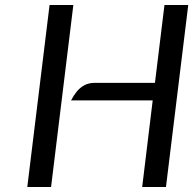

<svg xmlns="http://www.w3.org/2000/svg" viewBox="-20 -747 772 767"><path d="M548 0 590 -346H264Q273.5 -365 286.5 -381Q299.5 -397 317 -406.5Q334.5 -416 358 -416H599L637 -727H732L643 0ZM89 0 178 -727H273L184 0Z"/></svg>

Font: Expletus Sans
Style: Italic
Weight: 400
Italic angle: -7°
Designer: Jasper de Waard
Foundry: Designtown
Version: Version 7.500